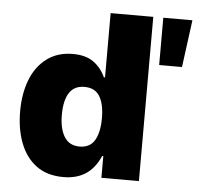

<svg xmlns="http://www.w3.org/2000/svg" viewBox="-51 -758 845 821"><g transform="rotate(5 371.0 -347.0)"><path d="M250 11Q181 11 135 -22.5Q89 -56 65.5 -116Q42 -176 42 -254Q42 -329 65 -388.5Q88 -448 134 -482.5Q180 -517 246 -517Q301 -517 334.5 -493Q368 -469 386 -429H391V-705H574V0H413V-93H408Q385 -40 346 -14.5Q307 11 250 11ZM308 -125Q353 -125 373 -159.5Q393 -194 393 -254Q393 -314 373 -347.5Q353 -381 307 -381Q263 -381 242 -348Q221 -315 221 -254Q221 -194 242.5 -159.5Q264 -125 308 -125ZM617 -502V-705H742L715 -502Z"/></g></svg>

Font: Nunito Sans 7pt SemiCondensed Black
Style: Regular
Weight: 900
Width: 4
Designer: Vernon Adams
Foundry: Vernon Adams
Version: Version 3.101;gftools[0.9.27]